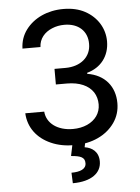

<svg xmlns="http://www.w3.org/2000/svg" viewBox="-62 -785 765 1050"><g transform="rotate(-5 320.5 -260.0)"><path d="M322.4 9.9C420.1 9.9 498.6 -28.8 542.6 -91.6C564.6 -123.2 575.6 -158.7 575.6 -198.9C575.6 -290.8 520.6 -357.2 425.4 -372.5V-378.2C500.7 -398.4 548.7 -458.5 548.7 -540.5C548.7 -610.4 511 -674 444.2 -710.2C410.9 -728.3 371.1 -737.2 325.3 -737.2C237.6 -737.2 163 -702.1 119.3 -643.5C97.3 -614 85.6 -579.9 84.5 -540.8H183.2C185 -586.6 213.8 -620 256 -637.4C277 -646.3 299.7 -650.6 323.9 -650.6C400.6 -650.6 450.3 -605.1 449.6 -535.2C450.3 -463.1 392.8 -415.1 309.7 -415.1H249.3V-329.5H309.7C379.3 -329.5 428.6 -306.5 454.2 -268.1C466.6 -248.6 473 -226.2 473 -201C473 -152.7 445.7 -115.1 400.2 -94.5C377.1 -84.2 350.9 -78.8 321.4 -78.8C237.2 -78.8 177.9 -122.5 172.9 -187.1H68.9C72.8 -109 118.6 -47.9 193.9 -14.9C231.2 1.8 274.1 9.9 322.4 9.9ZM297.9 67.5C350.9 71.7 373.6 81.3 373.2 113.6C373.2 146 339.5 158.7 292.3 158.7L294.7 216.6C397.4 216.6 452.4 173.3 452.1 110.4C452.1 56.5 415.8 32 376.1 26.3L382.1 -2.8H312.5Z"/></g></svg>

Font: Inter 465
Style: Regular
Weight: 400
Designer: Rasmus Andersson
Foundry: rsms
Version: Version 3.019;Glyphs 3.1.2 (3151)